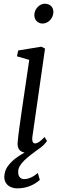

<svg xmlns="http://www.w3.org/2000/svg" viewBox="-20 -822 345 1045"><path d="M211.4 -693.8C241.7 -693.8 268.6 -720.7 270.5 -753.9C272 -781.2 253.9 -801.8 223.6 -801.8C198.2 -801.8 168.5 -776.4 167 -743.2C165 -714.8 185.5 -693.8 211.4 -693.8ZM20.5 85.4C10.3 99.6 3.9 120.6 3.4 140.1C2 168.9 22.5 203.1 74.7 203.1C131.3 203.1 171.4 179.7 196.8 157.2L186 119.6C161.6 140.1 136.2 152.8 110.8 152.8C92.8 152.8 77.1 139.6 79.1 110.4C79.6 69.3 134.8 29.8 185.1 -7.3C211.4 -23.4 230.5 -45.9 235.8 -54.7L222.7 -76.2C198.2 -50.8 184.1 -41.5 169.9 -41.5C160.6 -41.5 152.8 -52.7 156.2 -77.1L225.1 -557.6L205.1 -567.9L79.1 -547.4L72.3 -515.6L139.2 -496.1C118.2 -350.1 80.6 -109.9 76.2 -48.3C72.8 -12.2 88.9 3.9 113.8 8.3C81.1 26.9 46.9 47.9 20.5 85.4Z"/></svg>

Font: Merriweather
Style: Light Italic
Weight: 300
Italic angle: -7.5°
Designer: Eben Sorkin
Foundry: Eben Sorkin
Version: Version 1.001